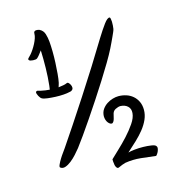

<svg xmlns="http://www.w3.org/2000/svg" viewBox="-120 -844 944 1030"><g transform="rotate(-15 352.5 -328.5)"><path d="M573 -706Q576 -705 577.5 -698Q579 -691 579.5 -681Q580 -671 579 -660Q578 -649 577 -642Q576 -636 571.5 -625.5Q567 -615 561 -602Q555 -589 548 -574Q541 -559 534 -545Q519 -515 495 -474.5Q471 -434 442.5 -389Q414 -344 383.5 -297.5Q353 -251 324 -208.5Q295 -166 270 -130.5Q245 -95 228 -73Q217 -59 201.5 -42Q186 -25 169.5 -12Q153 1 137 6.5Q121 12 109 3Q104 0 110 -13.5Q116 -27 125.5 -42.5Q135 -58 145.5 -72Q156 -86 159 -91Q190 -136 232 -199.5Q274 -263 320 -333.5Q366 -404 411.5 -476.5Q457 -549 495 -612Q521 -654 541 -681Q561 -708 573 -706ZM406 -203Q407 -225 418 -240.5Q429 -256 444.5 -266Q460 -276 477 -281Q494 -286 509 -286Q531 -286 551.5 -279.5Q572 -273 588 -259.5Q604 -246 613.5 -226Q623 -206 623 -180Q623 -153 611.5 -127Q600 -101 580.5 -76.5Q561 -52 535.5 -28Q510 -4 483 20Q496 16 519.5 13.5Q543 11 567 11.5Q591 12 611 15Q631 18 636 24Q642 30 641 38.5Q640 47 636.5 55Q633 63 628.5 69Q624 75 622 76Q584 71 540 66.5Q496 62 453 69Q445 71 434.5 75Q424 79 416 83Q407 88 401.5 81.5Q396 75 394 65.5Q392 56 391.5 46Q391 36 391 33Q407 17 434.5 -8.5Q462 -34 489 -63.5Q516 -93 536.5 -123Q557 -153 559 -179Q561 -203 546 -217Q531 -231 506 -232Q494 -232 478 -224Q462 -216 459 -196Q458 -189 453.5 -174Q449 -159 441 -154Q436 -152 430 -155Q424 -158 418.5 -164.5Q413 -171 409.5 -181Q406 -191 406 -203ZM166 -436Q171 -482 172 -532.5Q173 -583 171 -631Q163 -620 155 -610Q147 -600 141 -595Q138 -592 131.5 -591Q125 -590 117.5 -590.5Q110 -591 104 -592.5Q98 -594 96 -597Q90 -602 98 -609.5Q106 -617 111 -623Q119 -632 128 -645.5Q137 -659 144.5 -673.5Q152 -688 156.5 -701.5Q161 -715 161 -726Q161 -734 163 -736Q167 -742 176.5 -742Q186 -742 193 -739Q213 -729 219.5 -708Q226 -687 228 -664Q230 -641 230.5 -610Q231 -579 229.5 -547Q228 -515 225.5 -486Q223 -457 219 -438Q217 -432 215.5 -426Q214 -420 212 -415Q227 -417 239 -419Q251 -421 259 -425Q265 -428 270.5 -422.5Q276 -417 279.5 -409.5Q283 -402 283 -394Q283 -386 278 -383Q274 -378 269.5 -377Q265 -376 260 -375Q249 -372 227.5 -370.5Q206 -369 183 -370Q160 -371 139.5 -373.5Q119 -376 110 -381Q102 -385 94.5 -399Q87 -413 88 -421Q92 -429 102 -425.5Q112 -422 120 -421Q136 -417 163 -415Z"/></g></svg>

Font: Yeon Sung
Style: Regular
Weight: 400
Version: Version 1.001